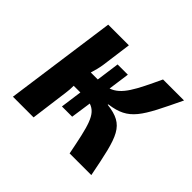

<svg xmlns="http://www.w3.org/2000/svg" viewBox="-120 -643 795 795"><g transform="rotate(45 277.5 -245.0)"><path d="M337 -254 338 -257C445 -271 467 -321 548 -490H425C374 -381 347 -325 295 -307L308 -401H248L234 -299H193C199 -318 204 -337 207 -356L225 -490H104L36 0H157L179 -167C181 -180 182 -195 182 -210H221L208 -115H268L281 -205C330 -189 341 -136 368 0H495C457 -193 447 -241 337 -254Z"/></g></svg>

Font: Exo 2 Semi Bold
Style: Italic
Weight: 600
Italic angle: -8°
Designer: Natanael Gama
Version: Version 1.001;PS 001.001;hotconv 1.0.88;makeotf.lib2.5.64775